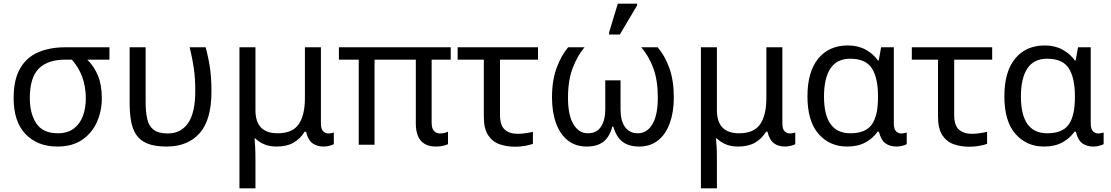

<svg xmlns="http://www.w3.org/2000/svg" viewBox="-20 -796 6112 1056"><path d="M296 10Q187 10 121 -58Q55 -126 55 -256Q55 -357 90 -418.5Q125 -480 189 -508Q253 -536 340 -536H582V-468H460Q498 -431 519 -379.5Q540 -328 540 -256Q540 -184 512.5 -123.5Q485 -63 431 -26.5Q377 10 296 10ZM298 -63Q352 -63 386 -89Q420 -115 436 -158.5Q452 -202 452 -254Q452 -382 375 -468H340Q242 -468 193 -418.5Q144 -369 144 -256Q144 -171 180 -117Q216 -63 298 -63Z M896 10Q829 10 788.5 -7.5Q748 -25 727.5 -57.5Q707 -90 700 -134.5Q693 -179 693 -233V-536H781V-236Q781 -179 790 -140.5Q799 -102 825.5 -82Q852 -62 903 -62Q975 -62 1014.5 -119Q1054 -176 1054 -296Q1054 -366 1046 -421Q1038 -476 1023 -536H1111Q1127 -477 1135 -421.5Q1143 -366 1143 -292Q1143 -137 1078 -63.5Q1013 10 896 10Z M1297 240V-536H1385V-190Q1385 -63 1507 -63Q1589 -63 1623 -113Q1657 -163 1657 -257V-536H1745V-118Q1745 -87 1757 -74.5Q1769 -62 1786 -62Q1794 -62 1803 -64Q1812 -66 1816 -67V-3Q1809 1 1793 5.5Q1777 10 1760 10Q1723 10 1698.5 -8Q1674 -26 1663 -72H1656Q1631 -32 1594 -11Q1557 10 1501 10Q1462 10 1433 -2.5Q1404 -15 1384 -35H1380Q1382 -17 1383.5 13Q1385 43 1385 84V240Z M2378 10Q2267 10 2267 -118V-468H2040V0H1953V-468H1844V-536H2459V-468H2354V-124Q2354 -89 2367 -75.5Q2380 -62 2400 -62Q2414 -62 2425.5 -65Q2437 -68 2444 -72V-3Q2436 1 2418.5 5.5Q2401 10 2378 10Z M2813 11Q2767 11 2728 -2.5Q2689 -16 2665 -52Q2641 -88 2641 -155V-468H2497V-536H2939V-468H2730V-164Q2730 -106 2756.5 -83Q2783 -60 2826 -60Q2848 -60 2871.5 -63.5Q2895 -67 2911 -71V-5Q2897 1 2869.5 6Q2842 11 2813 11Z M3207 10Q3145 10 3102.5 -24Q3060 -58 3038 -119Q3016 -180 3016 -260Q3016 -355 3042 -424Q3068 -493 3105 -536H3195Q3158 -493 3131 -425Q3104 -357 3104 -259Q3104 -162 3134 -112.5Q3164 -63 3213 -63Q3263 -63 3286 -100Q3309 -137 3309 -193V-354H3393V-193Q3393 -131 3418 -97Q3443 -63 3488 -63Q3538 -63 3568 -112.5Q3598 -162 3598 -259Q3598 -354 3573.5 -420.5Q3549 -487 3507 -536H3597Q3637 -490 3661.5 -421.5Q3686 -353 3686 -260Q3686 -180 3664 -119Q3642 -58 3599.5 -24Q3557 10 3495 10Q3440 10 3405 -15.5Q3370 -41 3353 -100H3348Q3332 -41 3297.5 -15.5Q3263 10 3207 10ZM3330 -606V-618L3378 -776H3484V-766L3389 -606Z M3835 240V-536H3923V-190Q3923 -63 4045 -63Q4127 -63 4161 -113Q4195 -163 4195 -257V-536H4283V-118Q4283 -87 4295 -74.5Q4307 -62 4324 -62Q4332 -62 4341 -64Q4350 -66 4354 -67V-3Q4347 1 4331 5.5Q4315 10 4298 10Q4261 10 4236.5 -8Q4212 -26 4201 -72H4194Q4169 -32 4132 -11Q4095 10 4039 10Q4000 10 3971 -2.5Q3942 -15 3922 -35H3918Q3920 -17 3921.5 13Q3923 43 3923 84V240Z M4639 10Q4543 10 4482 -59.5Q4421 -129 4421 -266Q4421 -402 4480.5 -474Q4540 -546 4643 -546Q4699 -546 4741 -523Q4783 -500 4809 -463H4813L4826 -536H4896V-118Q4896 -87 4908 -74.5Q4920 -62 4937 -62Q4945 -62 4954 -64Q4963 -66 4967 -67V-3Q4960 1 4944 5.5Q4928 10 4911 10Q4874 10 4849.5 -8Q4825 -26 4814 -72H4807Q4782 -36 4740.5 -13Q4699 10 4639 10ZM4657 -63Q4740 -63 4774.5 -110.5Q4809 -158 4809 -261V-267Q4809 -367 4775.5 -420Q4742 -473 4656 -473Q4583 -473 4547.5 -419.5Q4512 -366 4512 -265Q4512 -63 4657 -63Z M5311 11Q5265 11 5226 -2.5Q5187 -16 5163 -52Q5139 -88 5139 -155V-468H4995V-536H5437V-468H5228V-164Q5228 -106 5254.5 -83Q5281 -60 5324 -60Q5346 -60 5369.5 -63.5Q5393 -67 5409 -71V-5Q5395 1 5367.5 6Q5340 11 5311 11Z M5722 10Q5626 10 5565 -59.5Q5504 -129 5504 -266Q5504 -402 5563.5 -474Q5623 -546 5726 -546Q5782 -546 5824 -523Q5866 -500 5892 -463H5896L5909 -536H5979V-118Q5979 -87 5991 -74.5Q6003 -62 6020 -62Q6028 -62 6037 -64Q6046 -66 6050 -67V-3Q6043 1 6027 5.5Q6011 10 5994 10Q5957 10 5932.5 -8Q5908 -26 5897 -72H5890Q5865 -36 5823.5 -13Q5782 10 5722 10ZM5740 -63Q5823 -63 5857.5 -110.5Q5892 -158 5892 -261V-267Q5892 -367 5858.5 -420Q5825 -473 5739 -473Q5666 -473 5630.5 -419.5Q5595 -366 5595 -265Q5595 -63 5740 -63Z"/></svg>

Font: Go Noto Kurrent-Regular
Style: Regular
Weight: 400
Designer: Monotype Design Team
Foundry: Monotype Imaging Inc.
Version: Version 2.012; ttfautohint (v1.8.4.7-5d5b)